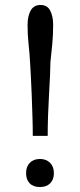

<svg xmlns="http://www.w3.org/2000/svg" viewBox="-20 -750 322 773"><path d="M112 -203H172Q172 -242 173.5 -286Q175 -330 177.5 -371.5Q180 -413 181.5 -447Q183 -481 183 -500Q187 -537 190.5 -573Q194 -609 194 -651Q194 -683 182.5 -706.5Q171 -730 143 -730Q116 -730 103.5 -707.5Q91 -685 91 -650Q91 -608 95 -572.5Q99 -537 101 -500Q102 -481 104 -447Q106 -413 107.5 -371.5Q109 -330 110.5 -286Q112 -242 112 -203ZM85 -53Q85 -27 99.5 -12Q114 3 141 3Q167 3 182 -12Q197 -27 197 -53Q197 -79 181.5 -94.5Q166 -110 141 -110Q115 -110 100 -94.5Q85 -79 85 -53Z"/></svg>

Font: GradeGX
Style: Regular
Weight: 100
Width: 1
Designer: Adam Twardoch
Foundry: Adam Twardoch
Version: Version 2.002; DEVELOPMENT